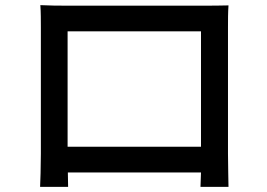

<svg xmlns="http://www.w3.org/2000/svg" viewBox="-20 -716 1040 747"><path d="M137 -696C139 -670 139 -635 139 -609C139 -562 139 -168 139 -118C139 -78 137 2 136 11H245L244 -45H762L760 11H869C869 3 867 -83 867 -118C867 -165 867 -556 867 -609C867 -637 867 -668 869 -695C836 -694 800 -694 777 -694C718 -694 295 -694 234 -694C209 -694 177 -694 137 -696ZM243 -145V-594H762V-145Z"/></svg>

Font: Noto Sans CJK SC Medium
Style: Regular
Weight: 500
Designer: Ryoko NISHIZUKA 西塚涼子 (kana, bopomofo & ideographs); Paul D. Hunt (Latin, Greek & Cyrillic); Sandoll Communications 산돌커뮤니
Foundry: Adobe
Version: Version 2.004;hotconv 1.0.118;makeotfexe 2.5.65603